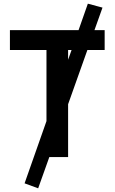

<svg xmlns="http://www.w3.org/2000/svg" viewBox="-20 -858 626 1049"><path d="M188.5 170.9 114.3 143.6 233.9 -196.3V-585H34.2V-693.4H409.2L460 -837.9L540 -816.4L496.1 -693.4H551.8V-585H457.5L352.1 -288.6V0H249.5ZM352.1 -531.7 371.1 -585H352.1Z"/></svg>

Font: Cascadia Code SemiBold
Style: Regular
Weight: 600
Monospace: yes
Designer: Aaron Bell
Foundry: Saja Typeworks
Version: Version 2404.023; ttfautohint (v1.8.4)